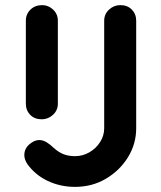

<svg xmlns="http://www.w3.org/2000/svg" viewBox="-20 -720 627 750"><path d="M206 -315Q206 -289 187 -271.5Q168 -254 143 -254Q115 -254 98 -271.5Q81 -289 81 -315V-639Q81 -665 99 -682.5Q117 -700 145 -700Q169 -700 187.5 -682.5Q206 -665 206 -639ZM273 10Q216 10 167 -13Q118 -36 87 -79Q75 -97 75 -114Q75 -139 94.5 -156Q114 -173 133 -173Q148 -173 162.5 -164Q177 -155 189 -143Q209 -125 228.5 -117.5Q248 -110 273 -110Q303 -110 329 -125Q355 -140 371 -165Q387 -190 387 -219V-639Q387 -665 406 -682.5Q425 -700 450 -700Q478 -700 495 -682.5Q512 -665 512 -639V-219Q512 -158 480 -106Q448 -54 394 -22Q340 10 273 10Z"/></svg>

Font: Quicksand Light
Style: Bold
Weight: 700
Version: Version 3.004